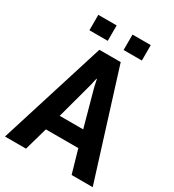

<svg xmlns="http://www.w3.org/2000/svg" viewBox="-209 -1000 1009 1116"><g transform="rotate(30 296.0 -442.0)"><path d="M469.7 -780.3H347.2V-883.8H469.7ZM240.7 -780.3H117.7V-883.8H240.7ZM293.9 -556.6 282.7 -506.8 216.8 -263.2H374.5L307.6 -506.8L296.9 -556.6ZM448.7 0 404.3 -154.8H186.5L142.6 0H1.5L224.6 -710.9H367.7L590.3 0Z"/></g></svg>

Font: Ufes Sans
Style: Bold
Weight: 700
Designer: Ricardo Esteves & Filipe Motta
Foundry: ProDesignUfes - Ricardo Esteves, Filipe Motta (This is a derivative work, based on Roboto family, by Christian Robertson
Version: Version 2.0